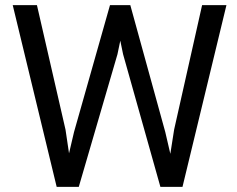

<svg xmlns="http://www.w3.org/2000/svg" viewBox="-20 -731 927 751"><path d="M410.2 -710.9H479.5L439.5 -519L288.1 0H219.2L269.5 -214.4ZM236.3 -223.6 269.5 0H201.7L29.8 -710.9H124.5ZM770.5 -710.9H865.7L693.8 0H626L661.1 -224.1ZM626.5 -214.4 676.3 0H607.4L461.4 -519L421.9 -710.9H489.7Z"/></svg>

Font: Heebo
Style: Regular
Weight: 400
Designer: Oded Ezer
Foundry: Ezer Type House
Version: Version 3.100